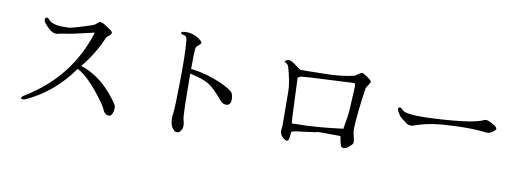

<svg xmlns="http://www.w3.org/2000/svg" viewBox="-62 -1105 4124 1525"><g transform="rotate(10 2000.0 -343.0)"><path d="M877 -75Q743 -276 563 -331Q663 -453 717 -584Q717 -588 725 -595L743 -610Q753 -618 757 -630V-635Q757 -647 692 -686L682 -692Q667 -701 658 -701Q649 -701 646 -701Q643 -700 616 -676L596 -666Q468 -624 418 -614Q413 -613 369 -613Q282 -613 250 -648Q242 -657 239 -660Q236 -662 230 -662H229Q214 -662 214 -642Q214 -622 257 -582Q278 -562 292 -556Q306 -549 327 -549H328L360 -556Q387 -562 409 -564Q431 -566 527 -589Q622 -611 624 -611Q508 -236 167 -27Q137 -9 137 0Q137 4 138 6Q139 9 146 9Q152 10 157 10Q162 10 168 8Q391 -92 540 -304Q640 -253 773 -65Q789 -41 798 -21Q806 0 819 9Q831 19 848 19Q864 19 874 -2Q883 -22 883 -43V-44Q883 -66 877 -75Z M1326 -714Q1348 -711 1351 -675Q1361 -557 1358 -358Q1355 -127 1348 -83Q1345 -67 1345 -49Q1345 9 1371 37Q1386 55 1400 55Q1413 56 1422 49Q1446 30 1446 -8Q1446 -25 1437 -56Q1428 -87 1427 -422Q1528 -400 1577 -372Q1626 -343 1703 -251Q1721 -229 1749 -228Q1786 -228 1787 -276Q1787 -324 1765 -341Q1714 -380 1617 -415Q1520 -450 1427 -460Q1427 -584 1431 -622Q1432 -640 1452 -654Q1471 -668 1471 -678Q1471 -692 1430 -717Q1389 -741 1344 -741Q1299 -741 1299 -730Q1298 -718 1326 -714Z M2349 -174Q2290 -174 2290 -171Q2285 -202 2282 -302Q2278 -401 2272 -539Q2287 -550 2309 -552L2368 -557L2712 -574H2725L2732 -562V-539L2723 -361Q2721 -315 2700 -201L2682 -200Q2481 -174 2349 -174ZM2148 -650Q2148 -645 2157 -640Q2178 -628 2183 -611Q2217 -493 2218 -423L2220 -197V-142Q2219 -115 2216 -105Q2217 -56 2262 -34Q2270 -30 2274 -30Q2294 -30 2296 -101Q2302 -109 2311 -112Q2319 -115 2411 -126Q2502 -137 2498 -140Q2494 -142 2559 -142Q2623 -142 2670 -141L2688 -140Q2696 -90 2705 -65Q2710 -51 2730 -51Q2749 -51 2772 -72Q2795 -92 2798 -101Q2800 -109 2800 -117Q2800 -125 2792 -155Q2784 -184 2783 -216Q2786 -329 2818 -547Q2820 -558 2835 -577Q2850 -596 2850 -611L2848 -612Q2843 -622 2811 -644Q2779 -665 2770 -665Q2761 -664 2716 -632Q2605 -606 2471 -606L2366 -604L2283 -603Q2272 -608 2235 -637Q2198 -665 2175 -665L2148 -651Z M3562 -376Q3712 -384 3831 -369Q3854 -370 3876 -387Q3898 -404 3897 -412Q3893 -434 3835 -459Q3811 -469 3805 -468Q3793 -466 3790 -464Q3708 -423 3399 -407Q3174 -395 3141 -428Q3128 -441 3125 -443Q3123 -446 3115 -446Q3100 -445 3100 -434Q3101 -419 3124 -384Q3135 -369 3189 -329Q3205 -319 3234 -320Q3358 -366 3503 -373Z"/></g></svg>

Font: Sawarabi Mincho
Style: Regular
Weight: 400
Version: Version 1.082; ttfautohint (v1.8.4.7-5d5b)